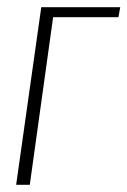

<svg xmlns="http://www.w3.org/2000/svg" viewBox="-20 -515 355 535"><path d="M25 0 95 -495H315L310 -467H128L63 0Z"/></svg>

Font: Alumni Sans ExtraLight
Style: Italic
Weight: 250
Italic angle: -8°
Version: Version 1.016